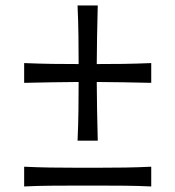

<svg xmlns="http://www.w3.org/2000/svg" viewBox="-20 -667 630 690"><path d="M66.8 3.1Q114.7 0.8 159.8 0.4Q204.8 0 243.7 0H346.7Q386 0 430.8 0.4Q475.6 0.8 523.5 3.1V-67.9Q475.6 -65.6 430.8 -64.9Q386 -64.3 346.7 -64.3H243.7Q204.8 -64.3 159.8 -64.9Q114.7 -65.6 66.8 -67.9ZM258.7 -161.4H331.3Q329.5 -220.2 328.9 -270Q328.3 -319.9 327.7 -372.4Q375.1 -371.9 422.2 -371.3Q469.4 -370.6 523.5 -369.3V-440.3Q469.4 -438.1 422.2 -437.4Q375.1 -436.8 327.7 -436.8Q328.3 -489.3 328.9 -538.9Q329.5 -588.5 331.3 -647.3H258.7Q261.3 -588.5 261.9 -539.1Q262.6 -489.7 262.6 -436.8Q215.7 -436.8 168.6 -437.4Q121.4 -438.1 66.8 -440.3V-369.3Q121.4 -370.6 168.6 -371.3Q215.7 -371.9 262.6 -372.4Q262.6 -319.9 261.9 -270Q261.3 -220.2 258.7 -161.4Z"/></svg>

Font: Pinar-VF
Style: Regular
Weight: 300
Designer: Amin Abedi
Version: Version 3.0